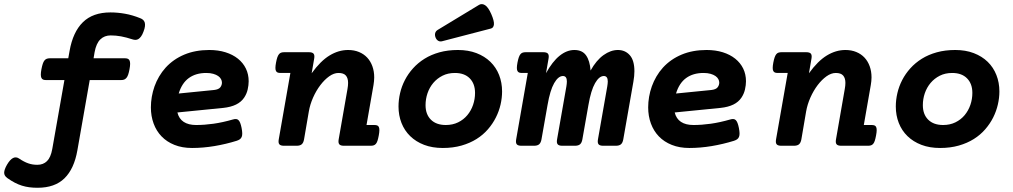

<svg xmlns="http://www.w3.org/2000/svg" viewBox="-68 -703 4885 926"><path d="M465.8 -532.2Q435.5 -532.2 415.8 -512.9Q396 -493.7 388.2 -451.2L383.3 -421.9H535.2Q543.5 -421.9 548.8 -419.4Q554.2 -417 556.9 -411.1Q559.6 -405.3 559.6 -395Q559.6 -384.8 556.6 -369.1Q553.7 -353.5 550.3 -343.5Q546.9 -333.5 542 -327.6Q537.1 -321.8 531 -319.3Q524.9 -316.9 516.6 -316.9H364.7L305.2 22Q289.6 111.3 242.9 157Q196.3 202.6 113.3 202.6Q92.3 202.6 73.7 200.2Q55.2 197.8 37.8 192.4Q20.5 187 3.2 178Q-14.2 168.9 -32.7 155.8Q-48.3 144.5 -47.9 129.4Q-47.4 114.3 -34.2 91.3Q-5.4 42 23.9 61.5Q36.1 69.8 46.9 75.4Q57.6 81.1 68.1 84.7Q78.6 88.4 89.4 90.1Q100.1 91.8 112.3 91.8Q140.6 91.8 158.7 74Q176.8 56.2 184.1 15.6L242.7 -316.9H153.3Q145 -316.9 139.6 -319.3Q134.3 -321.8 131.6 -327.6Q128.9 -333.5 128.9 -343.5Q128.9 -353.5 131.8 -369.1Q134.8 -384.8 138.2 -395Q141.6 -405.3 146.2 -411.1Q150.9 -417 157.2 -419.4Q163.6 -421.9 171.9 -421.9H261.2L267.6 -457.5Q283.7 -548.8 331.8 -595.9Q379.9 -643.1 464.8 -643.1Q499.5 -643.1 535.2 -636.7Q570.8 -630.4 608.4 -615.2Q616.2 -612.3 621.8 -607.4Q627.4 -602.5 629.9 -595Q632.3 -587.4 631.1 -576.4Q629.9 -565.4 624 -550.3Q618.7 -535.6 612.3 -527.1Q606 -518.6 599.4 -514.6Q592.8 -510.7 585.4 -510.7Q578.1 -510.7 570.8 -513.2Q541 -522.9 515.9 -527.6Q490.7 -532.2 465.8 -532.2Z M787.6 -160.6Q794.9 -130.4 817.9 -115.2Q840.8 -100.1 877.9 -100.1Q917.5 -100.1 961.2 -106.2Q1004.9 -112.3 1056.2 -127Q1064.5 -129.4 1070.8 -128.9Q1077.1 -128.4 1082 -123.8Q1086.9 -119.1 1090.6 -109.9Q1094.2 -100.6 1097.2 -85.9Q1100.1 -70.8 1100.3 -60.3Q1100.6 -49.8 1097.7 -42.7Q1094.7 -35.6 1088.6 -31.2Q1082.5 -26.9 1073.2 -23.9Q1021.5 -7.8 966.3 1.5Q911.1 10.7 858.4 10.7Q810.5 10.7 773.4 -4.2Q736.3 -19 711.2 -45.2Q686 -71.3 672.9 -107.2Q659.7 -143.1 659.7 -185.1Q659.7 -210.4 664.1 -236.1Q668.5 -261.7 677.2 -286.4Q686 -311 699.5 -334Q712.9 -356.9 731 -377Q768.1 -417.5 821 -439.7Q874 -461.9 941.4 -461.9Q984.4 -461.9 1019.5 -450.9Q1054.7 -439.9 1079.6 -419.9Q1104.5 -399.9 1117.9 -372.3Q1131.3 -344.7 1131.3 -311Q1131.3 -292.5 1126.5 -271.2Q1121.6 -250 1109.4 -231.9Q1095.2 -210.9 1070.3 -198.7Q1045.4 -186.5 1008.8 -182.6ZM926.8 -351.1Q876.5 -351.1 842.8 -326.7Q809.1 -302.2 793.9 -252L964.4 -269Q986.3 -271.5 994.4 -281.7Q1002.4 -292 1002.4 -304.7Q1002.4 -313 998 -321.3Q993.7 -329.6 984.4 -336.2Q975.1 -342.8 960.7 -346.9Q946.3 -351.1 926.8 -351.1Z M1332.5 -351.1H1285.2Q1276.9 -351.1 1271.5 -353Q1266.1 -355 1263.2 -360.4Q1260.3 -365.7 1260.3 -375.5Q1260.3 -385.3 1263.2 -400.9Q1266.1 -416.5 1269.5 -426.3Q1272.9 -436 1277.6 -441.7Q1282.2 -447.3 1288.3 -449.2Q1294.4 -451.2 1302.7 -451.2H1421.9Q1438.5 -451.2 1444.3 -444.1Q1450.2 -437 1447.3 -420.4L1435.1 -349.6Q1478 -409.2 1521.5 -435.5Q1564.9 -461.9 1610.8 -461.9Q1640.1 -461.9 1663.6 -452.1Q1687 -442.4 1703.1 -425Q1719.2 -407.7 1728 -383.3Q1736.8 -358.9 1736.8 -329.6Q1736.8 -320.8 1735.8 -311.5Q1734.9 -302.2 1733.4 -293L1699.7 -100.1H1737.3Q1745.6 -100.1 1751 -98.1Q1756.3 -96.2 1759 -90.6Q1761.7 -85 1761.7 -75.2Q1761.7 -65.4 1758.8 -49.8Q1755.9 -34.2 1752.7 -24.4Q1749.5 -14.6 1744.9 -9.3Q1740.2 -3.9 1734.1 -2Q1728 0 1719.7 0H1590.8Q1574.2 0 1568.4 -7.1Q1562.5 -14.2 1565.4 -30.8L1607.9 -273.9Q1610.8 -290 1610.8 -303.2Q1610.8 -326.2 1600.1 -338.6Q1589.4 -351.1 1564.5 -351.1Q1542.5 -351.1 1519.8 -335Q1497.1 -318.8 1477.1 -292.5Q1457 -266.1 1442.1 -232.7Q1427.2 -199.2 1421.4 -165L1398.4 -30.8Q1395.5 -14.2 1387.2 -7.1Q1378.9 0 1362.3 0H1301.8Q1285.2 0 1279.3 -7.1Q1273.4 -14.2 1276.4 -30.8Z M2067.4 10.7Q2017.1 10.7 1977.5 -4.4Q1938 -19.5 1910.4 -46.4Q1882.8 -73.2 1868.4 -109.9Q1854 -146.5 1854 -189.5Q1854 -221.2 1861.6 -253.9Q1869.1 -286.6 1884.8 -316.9Q1900.4 -347.2 1924.1 -373.5Q1947.8 -399.9 1979.5 -419.7Q2011.2 -439.5 2051.5 -450.7Q2091.8 -461.9 2140.6 -461.9Q2190.4 -461.9 2230 -446.8Q2269.5 -431.6 2297.1 -404.8Q2324.7 -377.9 2339.1 -341.3Q2353.5 -304.7 2353.5 -261.7Q2353.5 -231 2346.2 -199Q2338.9 -167 2323.7 -136.7Q2308.6 -106.4 2285.4 -79.6Q2262.2 -52.7 2230.5 -32.7Q2198.7 -12.7 2158 -1Q2117.2 10.7 2067.4 10.7ZM2126 -351.1Q2092.3 -351.1 2066.2 -337.9Q2040 -324.7 2021.7 -303Q2003.4 -281.2 1993.9 -253.4Q1984.4 -225.6 1984.4 -195.8Q1984.4 -151.4 2010.3 -125.7Q2036.1 -100.1 2082 -100.1Q2115.2 -100.1 2141.6 -113Q2168 -126 2186 -147.7Q2204.1 -169.4 2213.6 -197.3Q2223.1 -225.1 2223.1 -254.9Q2223.1 -299.3 2197.5 -325.2Q2171.9 -351.1 2126 -351.1ZM2242.7 -679.7Q2256.3 -687.5 2271.5 -678Q2286.6 -668.5 2301.3 -635.3Q2315.9 -601.6 2314.2 -585.2Q2312.5 -568.8 2299.8 -565.4L2065.4 -504.4Q2053.7 -501 2044.9 -506.6Q2036.1 -512.2 2032.2 -523.4Q2028.3 -534.2 2031 -543.7Q2033.7 -553.2 2043.5 -559.1Z M2449.7 -351.1Q2441.4 -351.1 2436 -353Q2430.7 -355 2427.7 -360.4Q2424.8 -365.7 2424.8 -375.5Q2424.8 -385.3 2427.7 -400.9Q2430.7 -416.5 2434.1 -426.3Q2437.5 -436 2442.1 -441.7Q2446.8 -447.3 2452.9 -449.2Q2459 -451.2 2467.3 -451.2H2552.2Q2568.8 -451.2 2574.7 -444.1Q2580.6 -437 2577.6 -420.4L2565.4 -350.1Q2596.2 -406.2 2630.9 -434.1Q2665.5 -461.9 2702.1 -461.9Q2740.2 -461.9 2758.5 -436Q2776.9 -410.2 2780.3 -362.8Q2808.1 -412.6 2842.8 -437.3Q2877.4 -461.9 2912.1 -461.9Q2947.3 -461.9 2969.5 -436.8Q2991.7 -411.6 2991.7 -359.4Q2991.7 -348.1 2990.5 -335.7Q2989.3 -323.2 2986.8 -309.1L2938 -30.8Q2935.1 -14.2 2926.8 -7.1Q2918.5 0 2901.9 0H2841.3Q2824.7 0 2818.8 -7.1Q2813 -14.2 2815.9 -30.8L2860.8 -286.1Q2861.8 -293 2862.5 -298.8Q2863.3 -304.7 2863.3 -310.1Q2863.3 -336.4 2844.2 -336.4Q2821.8 -336.4 2802 -302Q2782.2 -267.6 2770 -196.8L2740.7 -30.8Q2737.8 -14.2 2729.5 -7.1Q2721.2 0 2704.6 0H2644Q2627.4 0 2621.6 -7.1Q2615.7 -14.2 2618.7 -30.8L2663.6 -286.1Q2664.6 -293 2665.3 -298.8Q2666 -304.7 2666 -310.1Q2666 -336.4 2647 -336.4Q2624.5 -336.4 2604.7 -302Q2585 -267.6 2572.8 -196.8L2543.5 -30.8Q2540.5 -14.2 2532.2 -7.1Q2523.9 0 2507.3 0H2446.8Q2430.2 0 2424.3 -7.1Q2418.5 -14.2 2421.4 -30.8L2477.5 -351.1Z M3186 -160.6Q3193.4 -130.4 3216.3 -115.2Q3239.3 -100.1 3276.4 -100.1Q3315.9 -100.1 3359.6 -106.2Q3403.3 -112.3 3454.6 -127Q3462.9 -129.4 3469.2 -128.9Q3475.6 -128.4 3480.5 -123.8Q3485.4 -119.1 3489 -109.9Q3492.7 -100.6 3495.6 -85.9Q3498.5 -70.8 3498.8 -60.3Q3499 -49.8 3496.1 -42.7Q3493.2 -35.6 3487.1 -31.2Q3481 -26.9 3471.7 -23.9Q3419.9 -7.8 3364.7 1.5Q3309.6 10.7 3256.8 10.7Q3209 10.7 3171.9 -4.2Q3134.8 -19 3109.6 -45.2Q3084.5 -71.3 3071.3 -107.2Q3058.1 -143.1 3058.1 -185.1Q3058.1 -210.4 3062.5 -236.1Q3066.9 -261.7 3075.7 -286.4Q3084.5 -311 3097.9 -334Q3111.3 -356.9 3129.4 -377Q3166.5 -417.5 3219.5 -439.7Q3272.5 -461.9 3339.8 -461.9Q3382.8 -461.9 3418 -450.9Q3453.1 -439.9 3478 -419.9Q3502.9 -399.9 3516.4 -372.3Q3529.8 -344.7 3529.8 -311Q3529.8 -292.5 3524.9 -271.2Q3520 -250 3507.8 -231.9Q3493.7 -210.9 3468.8 -198.7Q3443.8 -186.5 3407.2 -182.6ZM3325.2 -351.1Q3274.9 -351.1 3241.2 -326.7Q3207.5 -302.2 3192.4 -252L3362.8 -269Q3384.8 -271.5 3392.8 -281.7Q3400.9 -292 3400.9 -304.7Q3400.9 -313 3396.5 -321.3Q3392.1 -329.6 3382.8 -336.2Q3373.5 -342.8 3359.1 -346.9Q3344.7 -351.1 3325.2 -351.1Z M3731 -351.1H3683.6Q3675.3 -351.1 3669.9 -353Q3664.6 -355 3661.6 -360.4Q3658.7 -365.7 3658.7 -375.5Q3658.7 -385.3 3661.6 -400.9Q3664.6 -416.5 3668 -426.3Q3671.4 -436 3676 -441.7Q3680.7 -447.3 3686.8 -449.2Q3692.9 -451.2 3701.2 -451.2H3820.3Q3836.9 -451.2 3842.8 -444.1Q3848.6 -437 3845.7 -420.4L3833.5 -349.6Q3876.5 -409.2 3919.9 -435.5Q3963.4 -461.9 4009.3 -461.9Q4038.6 -461.9 4062 -452.1Q4085.4 -442.4 4101.6 -425Q4117.7 -407.7 4126.5 -383.3Q4135.3 -358.9 4135.3 -329.6Q4135.3 -320.8 4134.3 -311.5Q4133.3 -302.2 4131.8 -293L4098.1 -100.1H4135.7Q4144 -100.1 4149.4 -98.1Q4154.8 -96.2 4157.5 -90.6Q4160.2 -85 4160.2 -75.2Q4160.2 -65.4 4157.2 -49.8Q4154.3 -34.2 4151.1 -24.4Q4147.9 -14.6 4143.3 -9.3Q4138.7 -3.9 4132.6 -2Q4126.5 0 4118.2 0H3989.3Q3972.7 0 3966.8 -7.1Q3960.9 -14.2 3963.9 -30.8L4006.3 -273.9Q4009.3 -290 4009.3 -303.2Q4009.3 -326.2 3998.5 -338.6Q3987.8 -351.1 3962.9 -351.1Q3940.9 -351.1 3918.2 -335Q3895.5 -318.8 3875.5 -292.5Q3855.5 -266.1 3840.6 -232.7Q3825.7 -199.2 3819.8 -165L3796.9 -30.8Q3793.9 -14.2 3785.6 -7.1Q3777.3 0 3760.7 0H3700.2Q3683.6 0 3677.7 -7.1Q3671.9 -14.2 3674.8 -30.8Z M4465.8 10.7Q4415.5 10.7 4376 -4.4Q4336.4 -19.5 4308.8 -46.4Q4281.2 -73.2 4266.8 -109.9Q4252.4 -146.5 4252.4 -189.5Q4252.4 -221.2 4260 -253.9Q4267.6 -286.6 4283.2 -316.9Q4298.8 -347.2 4322.5 -373.5Q4346.2 -399.9 4377.9 -419.7Q4409.7 -439.5 4450 -450.7Q4490.2 -461.9 4539.1 -461.9Q4588.9 -461.9 4628.4 -446.8Q4668 -431.6 4695.6 -404.8Q4723.1 -377.9 4737.5 -341.3Q4752 -304.7 4752 -261.7Q4752 -231 4744.6 -199Q4737.3 -167 4722.2 -136.7Q4707 -106.4 4683.8 -79.6Q4660.6 -52.7 4628.9 -32.7Q4597.2 -12.7 4556.4 -1Q4515.6 10.7 4465.8 10.7ZM4524.4 -351.1Q4490.7 -351.1 4464.6 -337.9Q4438.5 -324.7 4420.2 -303Q4401.9 -281.2 4392.3 -253.4Q4382.8 -225.6 4382.8 -195.8Q4382.8 -151.4 4408.7 -125.7Q4434.6 -100.1 4480.5 -100.1Q4513.7 -100.1 4540 -113Q4566.4 -126 4584.5 -147.7Q4602.5 -169.4 4612.1 -197.3Q4621.6 -225.1 4621.6 -254.9Q4621.6 -299.3 4595.9 -325.2Q4570.3 -351.1 4524.4 -351.1Z"/></svg>

Font: Courier Prime
Style: Bold Italic
Weight: 700
Monospace: yes
Designer: Alan Dague-Greene
Foundry: Quote-Unquote Apps
Version: Version 1.202